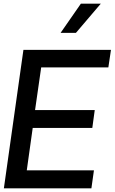

<svg xmlns="http://www.w3.org/2000/svg" viewBox="-20 -1020 625 1040"><path d="M391.1 -841.8H308.1L418 -1000H525.9ZM203.1 -654.8 169.9 -423.8H493.2L480 -327.1H157.2L125 -97.2H488.8L475.1 0H1L106.9 -750H581.1L566.9 -654.8Z"/></svg>

Font: Oakes Grotesk
Style: Medium Italic
Weight: 500
Designer: Samuel Oakes
Foundry: Samuel Oakes
Version: Version 1.0 | wf-rip DC20170320